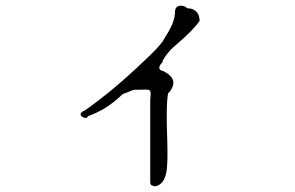

<svg xmlns="http://www.w3.org/2000/svg" viewBox="-20 -558 1040 676"><path d="M531 97Q528 98 523 98Q523 98 520.5 97Q518 96 513 94Q509 90 509 84V-194Q509 -199 509 -205.5Q509 -212 510 -219Q512 -239 505 -241Q503 -242 496 -242.5Q489 -243 478 -242H452Q446 -240 440.5 -238Q435 -236 429 -233Q416 -229 411.5 -226Q407 -223 408 -223Q355 -172 290 -149Q285 -138 271 -146Q257 -155 270 -165Q275 -168 280 -170Q331 -206 383.5 -250Q436 -294 490 -346Q534 -387 552 -411Q554 -415 558 -421.5Q562 -428 567 -436Q596 -483 596 -514Q596 -538 617 -538Q630 -538 639 -529Q681 -528 683 -485Q661 -452 602 -402Q595 -396 590 -391.5Q585 -387 581 -383Q553 -351 552 -339Q535 -322 544 -312Q549 -309 552 -309Q607 -284 583 -243Q578 -234 572 -230Q564 -192 569 -60Q570 -26 569.5 -1Q569 24 567 40Q561 88 531 97Z"/></svg>

Font: New Tegomin
Style: Regular
Weight: 400
Designer: Kyosuke Nagai
Version: Version 1.000